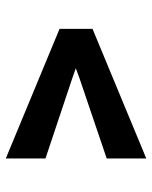

<svg xmlns="http://www.w3.org/2000/svg" viewBox="46 -625 508 640"><g transform="rotate(90 300.0 -305.0)"><path d="M240.7 -315.9 207.5 -303.7 240.7 -292 508.3 -202.6V-70.3L76.2 -249.5V-359.4L508.3 -538.6V-406.7Z"/></g></svg>

Font: TypoPRO Roboto Mono
Style: Bold
Weight: 700
Designer: Google
Version: Version 2.000986; 2015; ttfautohint (v1.3)